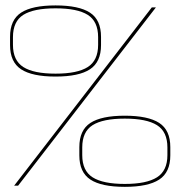

<svg xmlns="http://www.w3.org/2000/svg" viewBox="-20 -702 664 726"><path d="M190 -412.5Q101.5 -412.5 59.8 -440Q18 -467.5 18 -531.5V-562.5Q18 -627 59.8 -654.2Q101.5 -681.5 190 -681.5Q278.5 -681.5 320.2 -654.2Q362 -627 362 -562.5V-531.5Q362 -467.5 320.2 -440Q278.5 -412.5 190 -412.5ZM452 4.5Q363.5 4.5 321.8 -23Q280 -50.5 280 -114.5V-145.5Q280 -210 321.8 -237.2Q363.5 -264.5 451.8 -264.5Q540 -264.5 582 -237.2Q624 -210 624 -145.5V-114.5Q624 -50.5 582 -23Q540 4.5 452 4.5ZM190 -423.5Q272.5 -423.5 311.8 -448.5Q351 -473.5 351 -532.5V-561.5Q351 -621 311.8 -645.8Q272.5 -670.5 190 -670.5Q107.5 -670.5 68.2 -645.8Q29 -621 29 -561.5V-532.5Q29 -473.5 68.2 -448.5Q107.5 -423.5 190 -423.5ZM452 -6.5Q534 -6.5 573.5 -31.5Q613 -56.5 613 -115.5V-144.5Q613 -204 573.5 -228.8Q534 -253.5 451.8 -253.5Q369.5 -253.5 330.2 -228.8Q291 -204 291 -144.5V-115.5Q291 -56.5 330.2 -31.5Q369.5 -6.5 452 -6.5ZM33.5 0 554 -674H569.5L48.5 0Z"/></svg>

Font: Anybody ExtraExpanded Thin
Style: Regular
Weight: 100
Width: 8
Designer: Tyler Finck
Foundry: Etcetera Type Company
Version: Version 1.010; ttfautohint (v1.8.3) -l 8 -r 50 -G 200 -x 14 